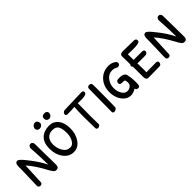

<svg xmlns="http://www.w3.org/2000/svg" viewBox="152 -1506 2406 2406"><g transform="rotate(-45 1355.0 -303.0)"><path d="M115 -312 104 -69Q103 -37 102 -26Q98 1 67 1Q55 1 45.5 -7.5Q36 -16 35 -29Q43 -289 43 -309.5Q43 -330 43 -355Q43 -380 48 -400Q55 -427 84 -427Q98 -427 119 -408Q140 -389 180 -338Q275 -221 324 -117Q322 -259 317 -333.5Q312 -408 312 -415Q312 -422 312 -423Q319 -461 353 -461Q366 -461 377 -449.5Q388 -438 388 -421L393 -49Q393 3 351 3Q326 3 312 -14.5Q298 -32 292 -42Q286 -52 274 -74Q197 -219 115 -312Z M567 -512Q530 -512 522 -551Q522 -574 539 -591.5Q556 -609 576.5 -609Q597 -609 609 -595Q621 -581 622 -557Q619 -537 603.5 -524.5Q588 -512 567 -512ZM747 -608Q765 -608 777.5 -597.5Q790 -587 791 -569Q788 -544 773 -529.5Q758 -515 738.5 -515Q719 -515 706 -528.5Q693 -542 693 -563Q693 -608 747 -608ZM677 -457Q751 -457 796.5 -400Q842 -343 842 -244Q842 -145 792 -73Q742 -1 665 -1Q581 -1 528 -73Q475 -145 475 -249Q475 -353 530 -405Q585 -457 677 -457ZM672 -74Q706 -74 730 -103Q770 -153 770 -233Q770 -313 747 -350.5Q724 -388 666 -388Q608 -388 576 -352.5Q544 -317 544 -251.5Q544 -186 578 -130Q612 -74 672 -74Z M1130 -401 1128 -164Q1128 -90 1130 -34Q1131 -19 1117.5 -9.5Q1104 0 1090 0Q1064 0 1064 -28Q1061 -137 1061 -235.5Q1061 -334 1067 -398Q1007 -393 945 -393Q914 -393 914 -419Q914 -431 925.5 -443Q937 -455 951 -456L1263 -466Q1290 -460 1290 -440Q1290 -399 1196 -399Z M1381 0Q1353 0 1353 -24L1357 -431Q1357 -445 1367 -453.5Q1377 -462 1391.5 -462Q1406 -462 1416.5 -455Q1427 -448 1428 -431.5Q1429 -415 1429 -358Q1429 -91 1425 -33Q1424 -20 1409.5 -10Q1395 0 1381 0Z M1732 -461Q1774 -461 1810 -443Q1846 -425 1846 -399Q1846 -385 1835 -375Q1824 -365 1809 -365Q1794 -365 1775 -376.5Q1756 -388 1725 -388Q1661 -388 1621 -335Q1581 -282 1581 -218.5Q1581 -155 1609 -111Q1637 -67 1674 -67Q1711 -67 1734.5 -86.5Q1758 -106 1758 -136Q1758 -188 1739 -188Q1697 -188 1681 -193.5Q1665 -199 1665 -218Q1665 -254 1697 -257Q1711 -258 1733 -258Q1755 -258 1778 -250Q1810 -238 1817 -212Q1832 -150 1832 -96Q1832 -90 1832 -73Q1832 -56 1831.5 -45.5Q1831 -35 1828.5 -21.5Q1826 -8 1819.5 -3Q1813 2 1797.5 2Q1782 2 1774 -4.5Q1766 -11 1763 -28Q1716 3 1669 3Q1622 3 1583.5 -30.5Q1545 -64 1526 -114Q1507 -164 1507 -214Q1507 -325 1571 -393Q1635 -461 1732 -461Z M2011 -225 2013 -94Q2013 -68 2012 -66L2185 -69Q2214 -66 2214 -44Q2214 -2 2175 -2L1979 0Q1961 0 1952.5 -12.5Q1944 -25 1943 -39Q1942 -53 1942 -70V-236Q1929 -243 1929 -257Q1929 -271 1940 -282Q1937 -360 1937 -424Q1937 -461 1982 -462Q1994 -462 2010 -462L2185 -459H2186Q2218 -455 2218 -429Q2218 -409 2206 -402Q2180 -388 2081 -388Q2044 -388 2007 -391Q2007 -301 2008 -290Q2047 -289 2161 -289Q2192 -285 2192 -261Q2192 -249 2182 -238Q2172 -227 2160.5 -225.5Q2149 -224 2111.5 -224Q2074 -224 2011 -225Z M2385 -312 2374 -69Q2373 -37 2372 -26Q2368 1 2337 1Q2325 1 2315.5 -7.5Q2306 -16 2305 -29Q2313 -289 2313 -309.5Q2313 -330 2313 -355Q2313 -380 2318 -400Q2325 -427 2354 -427Q2368 -427 2389 -408Q2410 -389 2450 -338Q2545 -221 2594 -117Q2592 -259 2587 -333.5Q2582 -408 2582 -415Q2582 -422 2582 -423Q2589 -461 2623 -461Q2636 -461 2647 -449.5Q2658 -438 2658 -421L2663 -49Q2663 3 2621 3Q2596 3 2582 -14.5Q2568 -32 2562 -42Q2556 -52 2544 -74Q2467 -219 2385 -312Z"/></g></svg>

Font: Patrick Hand SC
Style: Regular
Weight: 400
Designer: Patrick Wagesreiter
Foundry: Patrick Wagesreiter
Version: Version 1.003;PS 001.003;hotconv 1.0.70;makeotf.lib2.5.58329